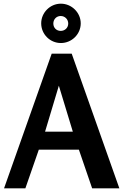

<svg xmlns="http://www.w3.org/2000/svg" viewBox="-20 -1024 671 1044"><path d="M311 -1004C252 -1004 204 -955 204 -897C204 -838 252 -790 311 -790C370 -790 419 -838 419 -897C419 -955 370 -1004 311 -1004ZM310 -937C333 -937 351 -919 351 -896C351 -873 333 -856 310 -856C287 -856 270 -873 270 -896C270 -919 287 -937 310 -937ZM370 -732H261L2 0H118L191 -210H409L481 0H629ZM300 -558 376 -308H225Z"/></svg>

Font: Rosario
Style: Bold
Weight: 700
Designer: Hector Gatti
Foundry: Omnibus Type
Version: Version 1.100